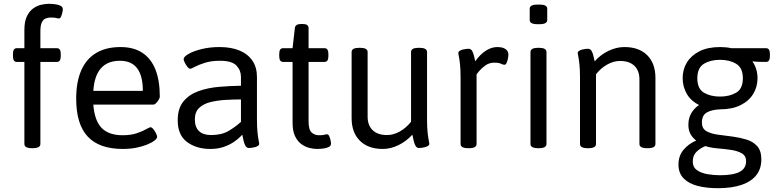

<svg xmlns="http://www.w3.org/2000/svg" viewBox="-20 -776 4082 1008"><path d="M237 -756Q250 -756 267.5 -754Q285 -752 297.5 -746Q310 -740 310 -726Q310 -722 307.5 -710.5Q305 -699 300.5 -689Q296 -679 289 -679Q282 -679 275 -681.5Q268 -684 246 -684Q232 -684 219.5 -679Q207 -674 199.5 -658.5Q192 -643 192 -610V-523H279Q299 -523 299 -493V-481Q299 -451 279 -451H192V-20Q192 2 152 2H148Q108 2 108 -20V-451H68Q48 -451 48 -481V-493Q48 -523 68 -523H108V-618Q108 -663 121 -690Q134 -717 154 -731.5Q174 -746 196 -751Q218 -756 237 -756Z M613 -529Q681 -529 727 -499Q773 -469 796 -411Q819 -353 819 -268Q819 -262 813 -252Q807 -242 799.5 -234.5Q792 -227 786 -227H470Q476 -144 513 -105Q550 -66 624 -66Q667 -66 698 -76.5Q729 -87 747 -97.5Q765 -108 770 -108Q777 -108 785 -98Q793 -88 799 -76Q805 -64 805 -58Q805 -49 791 -38Q777 -27 752.5 -17Q728 -7 695.5 -0.5Q663 6 625 6Q501 6 440.5 -59Q380 -124 380 -258Q380 -346 406.5 -406.5Q433 -467 485 -498Q537 -529 613 -529ZM610 -457Q545 -457 510 -417.5Q475 -378 470 -299H730Q730 -378 700 -417.5Q670 -457 610 -457Z M1132 -529Q1194 -529 1238 -510.5Q1282 -492 1305.5 -457Q1329 -422 1329 -372V-148Q1329 -107 1332 -80Q1335 -53 1338 -38.5Q1341 -24 1341 -22Q1341 -15 1334.5 -10.5Q1328 -6 1319 -3.5Q1310 -1 1301 0Q1292 1 1287 1Q1275 1 1268.5 -10.5Q1262 -22 1258.5 -38.5Q1255 -55 1252 -69Q1233 -48 1208 -31Q1183 -14 1152.5 -4Q1122 6 1084 6Q1011 6 962 -30.5Q913 -67 913 -144Q913 -207 943 -243.5Q973 -280 1022 -297.5Q1071 -315 1129.5 -320Q1188 -325 1245 -326V-373Q1245 -407 1221 -432Q1197 -457 1135 -457Q1090 -457 1056.5 -446.5Q1023 -436 1003.5 -425.5Q984 -415 979 -415Q972 -415 964 -425Q956 -435 950 -447.5Q944 -460 944 -465Q944 -478 970 -493Q996 -508 1039 -518.5Q1082 -529 1132 -529ZM1245 -254Q1206 -254 1164 -251.5Q1122 -249 1085 -240Q1048 -231 1025.5 -209.5Q1003 -188 1003 -149Q1003 -109 1024.5 -88Q1046 -67 1088 -67Q1143 -67 1179 -88Q1215 -109 1245 -136Z M1570 -650Q1600 -650 1600 -628V-523H1684Q1704 -523 1704 -493V-481Q1704 -451 1684 -451H1600V-140Q1600 -95 1616 -80.5Q1632 -66 1654 -66Q1676 -66 1683 -68.5Q1690 -71 1697 -71Q1704 -71 1708.5 -61Q1713 -51 1715.5 -39.5Q1718 -28 1718 -24Q1718 -10 1705.5 -4Q1693 2 1676 4Q1659 6 1645 6Q1626 6 1604 0.5Q1582 -5 1562 -19.5Q1542 -34 1529 -61Q1516 -88 1516 -132V-451H1466Q1446 -451 1446 -481V-493Q1446 -523 1466 -523H1516L1528 -628Q1530 -650 1560 -650Z M2182 -525Q2222 -525 2222 -503V-148Q2222 -107 2225 -80Q2228 -53 2231 -38.5Q2234 -24 2234 -22Q2234 -15 2227.5 -10.5Q2221 -6 2212 -3.5Q2203 -1 2194 0Q2185 1 2180 1Q2168 1 2161.5 -10.5Q2155 -22 2151.5 -38.5Q2148 -55 2145 -69Q2113 -34 2072 -14Q2031 6 1989 6Q1913 6 1869.5 -37Q1826 -80 1826 -156V-503Q1826 -525 1866 -525H1870Q1910 -525 1910 -503V-164Q1910 -118 1936.5 -92.5Q1963 -67 2012 -67Q2046 -67 2079.5 -86Q2113 -105 2138 -137V-503Q2138 -525 2178 -525Z M2591 -529Q2610 -529 2623 -524Q2636 -519 2642.5 -510Q2649 -501 2649 -490Q2649 -480 2646.5 -467.5Q2644 -455 2639.5 -445.5Q2635 -436 2629 -436Q2619 -436 2609.5 -441.5Q2600 -447 2574 -447Q2548 -447 2527 -431.5Q2506 -416 2494 -401Q2482 -386 2482 -386V-20Q2482 2 2442 2H2438Q2398 2 2398 -20V-371Q2398 -412 2395 -439Q2392 -466 2389 -480Q2386 -494 2386 -497Q2386 -504 2392.5 -508.5Q2399 -513 2408 -515.5Q2417 -518 2426 -519Q2435 -520 2440 -520Q2452 -520 2458.5 -509Q2465 -498 2468.5 -482.5Q2472 -467 2475 -454Q2500 -490 2530 -509.5Q2560 -529 2591 -529Z M2809 -525Q2849 -525 2849 -503V-20Q2849 2 2809 2H2805Q2765 2 2765 -20V-503Q2765 -525 2805 -525ZM2813 -752Q2853 -752 2853 -730V-671Q2853 -649 2813 -649H2801Q2761 -649 2761 -671V-730Q2761 -752 2801 -752Z M3258 -529Q3335 -529 3378 -486Q3421 -443 3421 -367V-20Q3421 2 3381 2H3377Q3337 2 3337 -20V-359Q3337 -405 3310.5 -430.5Q3284 -456 3235 -456Q3201 -456 3167.5 -437Q3134 -418 3109 -386V-20Q3109 2 3069 2H3065Q3025 2 3025 -20V-371Q3025 -412 3022 -439Q3019 -466 3016 -480Q3013 -494 3013 -497Q3013 -504 3019.5 -508.5Q3026 -513 3035 -515.5Q3044 -518 3053 -519Q3062 -520 3067 -520Q3079 -520 3085.5 -509Q3092 -498 3095.5 -482.5Q3099 -467 3102 -454Q3133 -489 3174.5 -509Q3216 -529 3258 -529Z M3761 -529Q3777 -529 3791.5 -527.5Q3806 -526 3820 -523H4002Q4022 -523 4022 -493V-481Q4022 -451 4002 -451Q3978 -451 3962 -451.5Q3946 -452 3932 -454L3931 -452Q3944 -434 3950.5 -411.5Q3957 -389 3957 -366Q3957 -320 3934.5 -283Q3912 -246 3868 -224Q3824 -202 3760 -202Q3715 -200 3690 -185Q3665 -170 3665 -133Q3665 -101 3688.5 -87.5Q3712 -74 3749 -69Q3786 -64 3826 -59Q3864 -54 3898.5 -43.5Q3933 -33 3955 -9Q3977 15 3977 61Q3977 109 3951.5 142.5Q3926 176 3875 194Q3824 212 3749 212Q3689 212 3642.5 200Q3596 188 3569 160.5Q3542 133 3542 88Q3542 42 3568.5 10.5Q3595 -21 3633 -37L3634 -39Q3616 -53 3605 -72.5Q3594 -92 3594 -121Q3594 -155 3608.5 -180.5Q3623 -206 3650 -225Q3607 -246 3585.5 -283.5Q3564 -321 3564 -366Q3564 -412 3586.5 -448.5Q3609 -485 3652.5 -507Q3696 -529 3761 -529ZM3683 -9Q3656 2 3636.5 21Q3617 40 3617 72Q3617 102 3639.5 117.5Q3662 133 3695 138.5Q3728 144 3760 144Q3830 144 3863.5 126Q3897 108 3897 70Q3897 42 3874.5 29Q3852 16 3818 11Q3784 6 3747.5 3Q3711 0 3683 -9ZM3760 -462Q3710 -462 3675.5 -441Q3641 -420 3641 -365Q3641 -310 3675.5 -289.5Q3710 -269 3760 -269Q3810 -269 3845 -289.5Q3880 -310 3880 -365Q3880 -420 3845 -441Q3810 -462 3760 -462Z"/></svg>

Font: Asap VF Beta
Style: Regular
Weight: 400
Designer: Pablo Cosgaya
Foundry: Pablo Cosgaya
Version: Version 1.007